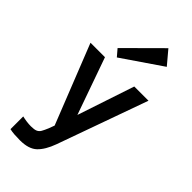

<svg xmlns="http://www.w3.org/2000/svg" viewBox="-299 -837 1098 1098"><g transform="rotate(45 250.0 -287.5)"><path d="M121 199Q97 199 76 197.5Q55 196 38 192V89Q55 93 73.5 95.5Q92 98 109 98Q136 98 149.5 92Q163 86 171 72Q179 58 189 34L202 -1L12 -481H129L251 -136L366 -481H481L285 67Q261 133 226.5 166Q192 199 121 199ZM178 -528 143 -569 349 -774 418 -692Z"/></g></svg>

Font: Zen Kaku Gothic Antique
Style: Bold
Weight: 700
Designer: Yoshimichi Ohira
Foundry: Positype
Version: Version 1.001